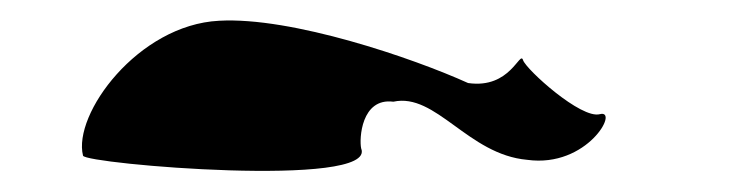

<svg xmlns="http://www.w3.org/2000/svg" viewBox="-20 -486 704 185"><path d="M60 -336C62 -328 344 -304 328 -343C326 -352 328 -392 359 -388C400 -397 431 -337 488 -332C546 -324 577 -381 558 -376C540 -371 487 -419 484 -428C481 -438 472 -400 431 -406C378 -430 261 -470 191 -466C113 -462 50 -376 60 -336Z"/></svg>

Font: Ampere
Style: SuExt
Weight: 400
Version: Version 1